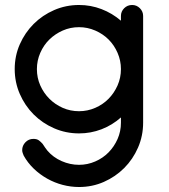

<svg xmlns="http://www.w3.org/2000/svg" viewBox="-20 -520 677 770"><path d="M297 230Q264 230 231.5 221.5Q199 213 169.5 196.5Q140 180 115.5 156.5Q91 133 75 104Q73 99 71 93.5Q69 88 69 82Q69 64 82 50.5Q95 37 114 37Q128 37 136 43Q144 49 151 57Q153 61 156 64.5Q159 68 161 72L170 84Q193 111 227 126Q261 141 297 141Q331 141 362 127.5Q393 114 415.5 91Q438 68 451.5 37.5Q465 7 465 -28V-49Q430 -18 387 -1.5Q344 15 297 15Q244 15 197 -5.5Q150 -26 115 -61Q80 -96 59.5 -143Q39 -190 39 -243Q39 -296 59.5 -342.5Q80 -389 115 -424Q150 -459 197 -479.5Q244 -500 297 -500Q344 -500 387 -483.5Q430 -467 465 -437V-456Q465 -474 478 -487Q491 -500 510 -500Q528 -500 541 -487Q554 -474 554 -456V-28Q554 25 533.5 72Q513 119 478 154Q443 189 396.5 209.5Q350 230 297 230ZM297 -411Q262 -411 231.5 -397.5Q201 -384 178 -361.5Q155 -339 141.5 -308Q128 -277 128 -243Q128 -208 141.5 -177.5Q155 -147 178 -124Q201 -101 231.5 -87.5Q262 -74 297 -74Q331 -74 362 -87.5Q393 -101 415.5 -124Q438 -147 451.5 -177.5Q465 -208 465 -243Q465 -277 451.5 -308Q438 -339 415.5 -361.5Q393 -384 362 -397.5Q331 -411 297 -411Z"/></svg>

Font: Hanken
Style: Book
Weight: 400
Designer: Alfredo Marco Pradil
Foundry: Hanken Design Co.
Version: Version 2.06 2014